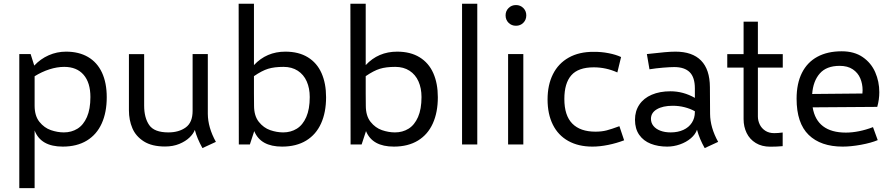

<svg xmlns="http://www.w3.org/2000/svg" viewBox="-20 -760 4686 1010"><path d="M541.5 -248.5Q541.5 -168.9 515.1 -110.6Q488.8 -52.2 436.8 -20.5Q384.8 11.2 310.1 11.2Q194.3 11.2 162.1 -73.7V229.5H81.5V-475.6H141.1L160.2 -415Q192.9 -450.2 236.1 -469.2Q279.3 -488.3 327.6 -488.3Q395 -488.3 443.1 -460.2Q491.2 -432.1 516.4 -378.2Q541.5 -324.2 541.5 -248.5ZM455.6 -249.5Q455.6 -325.2 419.7 -366.7Q383.8 -408.2 317.9 -408.2Q280.3 -408.2 240 -395.3Q199.7 -382.3 162.1 -358.9V-204.1Q162.1 -150.4 187.5 -118.9Q212.9 -87.4 247.8 -75.4Q282.7 -63.5 315.9 -63.5Q356 -63.5 387.5 -83Q418.9 -102.5 437.3 -144.3Q455.6 -186 455.6 -249.5Z M1044.9 19Q1016.6 -31.7 1004.9 -76.7Q997.6 -56.6 976.8 -36.6Q956.1 -16.6 923.1 -2.9Q890.1 10.7 848.1 10.7Q779.3 10.7 736.8 -16.1Q694.3 -43 676.3 -85.7Q658.2 -128.4 658.2 -179.7V-475.1H738.3V-204.6Q738.3 -140.6 764.9 -102.1Q791.5 -63.5 865.7 -63.5Q920.9 -63.5 957 -89.6Q993.2 -115.7 993.2 -176.8V-475.6H1073.2V-161.1Q1073.7 -89.4 1115.7 -13.7Z M1695.3 -248.5Q1695.3 -168.9 1668.9 -110.6Q1642.6 -52.2 1590.6 -20.5Q1538.6 11.2 1463.9 11.2Q1350.6 11.2 1317.4 -70.3L1294.4 0H1236.3L1235.4 -740.2H1315.9V-417.5Q1381.8 -488.3 1481.4 -488.3Q1551.3 -488.3 1599.4 -458.7Q1647.5 -429.2 1671.4 -375.2Q1695.3 -321.3 1695.3 -248.5ZM1609.4 -249.5Q1609.4 -295.9 1593.5 -331.8Q1577.6 -367.7 1546.4 -387.9Q1515.1 -408.2 1471.7 -408.2Q1422.9 -408.2 1390.4 -398.2Q1357.9 -388.2 1315.9 -359.4V-267.6L1316.4 -204.1Q1316.4 -150.4 1341.6 -118.9Q1366.7 -87.4 1401.4 -75.4Q1436 -63.5 1469.7 -63.5Q1509.8 -63.5 1541.3 -83Q1572.8 -102.5 1591.1 -144.3Q1609.4 -186 1609.4 -249.5Z M2283.2 -248.5Q2283.2 -168.9 2256.8 -110.6Q2230.5 -52.2 2178.5 -20.5Q2126.5 11.2 2051.8 11.2Q1938.5 11.2 1905.3 -70.3L1882.3 0H1824.2L1823.2 -740.2H1903.8V-417.5Q1969.7 -488.3 2069.3 -488.3Q2139.2 -488.3 2187.3 -458.7Q2235.4 -429.2 2259.3 -375.2Q2283.2 -321.3 2283.2 -248.5ZM2197.3 -249.5Q2197.3 -295.9 2181.4 -331.8Q2165.5 -367.7 2134.3 -387.9Q2103 -408.2 2059.6 -408.2Q2010.7 -408.2 1978.3 -398.2Q1945.8 -388.2 1903.8 -359.4V-267.6L1904.3 -204.1Q1904.3 -150.4 1929.4 -118.9Q1954.6 -87.4 1989.3 -75.4Q2023.9 -63.5 2057.6 -63.5Q2097.7 -63.5 2129.2 -83Q2160.6 -102.5 2179 -144.3Q2197.3 -186 2197.3 -249.5Z M2410.6 -740.2H2490.7V0H2410.6Z M2639.6 -679.2Q2639.6 -702.1 2655.3 -717.8Q2670.9 -733.4 2694.3 -733.4Q2717.3 -733.4 2732.9 -717.8Q2748.5 -702.1 2748.5 -679.2Q2748.5 -655.8 2732.9 -640.1Q2717.3 -624.5 2694.3 -624.5Q2670.9 -624.5 2655.3 -640.1Q2639.6 -655.8 2639.6 -679.2ZM2652.8 -475.6H2732.9V0H2652.8Z M2860.4 -236.8Q2860.4 -313 2888.7 -369.6Q2917 -426.3 2971.7 -457Q3026.4 -487.8 3103 -487.3Q3143.1 -487.8 3181.6 -480.2Q3220.2 -472.7 3247.1 -460L3227.5 -378.9Q3168 -405.8 3103.5 -405.8Q3022 -405.8 2985.4 -364Q2948.7 -322.3 2948.7 -239.3Q2948.7 -152.3 2990.5 -109.9Q3032.2 -67.4 3112.3 -67.4Q3145 -67.4 3170.7 -74Q3196.3 -80.6 3238.3 -96.2L3263.2 -22Q3222.2 -6.3 3178.7 2.4Q3135.3 11.2 3096.2 11.2Q3022.5 11.2 2969.2 -18.6Q2916 -48.3 2888.2 -104.2Q2860.4 -160.2 2860.4 -236.8Z M3687 19Q3660.2 -27.8 3646.5 -77.6Q3638.2 -53.2 3614.3 -32.7Q3590.3 -12.2 3557.1 -0.5Q3523.9 11.2 3489.7 11.2Q3441.4 11.2 3403.1 -3.9Q3364.7 -19 3342.5 -50.8Q3320.3 -82.5 3320.3 -129.9Q3320.3 -175.8 3343.3 -209.7Q3366.2 -243.7 3408.4 -261.7Q3450.7 -279.8 3506.8 -279.8Q3574.2 -279.8 3635.3 -245.1V-294.9Q3635.3 -353.5 3607.9 -380.4Q3580.6 -407.2 3526.9 -407.2Q3506.3 -407.2 3468 -404.1Q3429.7 -400.9 3396.5 -395.5L3382.8 -475.6Q3442.4 -482.4 3476.3 -485.4Q3510.3 -488.3 3533.2 -488.3Q3622.1 -488.3 3668 -441.4Q3713.9 -394.5 3714.4 -301.8L3715.3 -161.1Q3715.8 -89.4 3757.8 -13.7ZM3635.3 -170.4V-174.8Q3610.8 -188.5 3581.1 -196Q3551.3 -203.6 3519 -203.6Q3466.8 -203.6 3435.5 -185.3Q3404.3 -167 3404.3 -134.8Q3404.3 -113.8 3417.2 -97.7Q3430.2 -81.5 3453.6 -72.5Q3477.1 -63.5 3507.8 -63.5Q3545.9 -63.5 3574.7 -76.7Q3603.5 -89.8 3619.4 -114.3Q3635.3 -138.7 3635.3 -170.4Z M3966.8 -404.3V-147.5Q3966.8 -126 3976.3 -105.7Q3985.8 -85.4 4005.4 -72.5Q4024.9 -59.6 4052.7 -59.6Q4072.3 -59.6 4097.2 -63V8.8Q4065.4 11.7 4032.7 11.7Q3987.3 11.7 3955.6 -7.8Q3923.8 -27.3 3907.7 -60.3Q3891.6 -93.3 3891.6 -133.3V-404.3H3805.7V-475.1H3891.6V-646H3966.8V-475.1H4097.7V-404.3Z M4572.3 -91.3 4597.2 -22.9Q4562.5 -8.3 4509.3 1.5Q4456.1 11.2 4412.6 11.2Q4297.4 11.2 4233.9 -50.5Q4170.4 -112.3 4170.4 -240.7Q4170.4 -320.8 4198.5 -376.7Q4226.6 -432.6 4279.8 -461.4Q4333 -490.2 4407.7 -490.2Q4473.6 -490.2 4518.1 -459.7Q4562.5 -429.2 4584 -380.1Q4605.5 -331.1 4605.5 -274.9Q4605.5 -236.3 4594.7 -197.8L4254.9 -195.3Q4265.6 -129.4 4309.6 -95.9Q4353.5 -62.5 4429.7 -62.5Q4462.4 -62.5 4499 -69.8Q4535.6 -77.1 4572.3 -91.3ZM4252.4 -265.6 4516.6 -268.1Q4517.6 -279.8 4517.6 -285.6Q4517.6 -318.8 4505.4 -347.9Q4493.2 -377 4466.1 -395.3Q4439 -413.6 4397 -413.6Q4327.6 -413.6 4292.5 -373.5Q4257.3 -333.5 4252.4 -265.6Z"/></svg>

Font: Selawik
Style: Regular
Weight: 400
Designer: Aaron Bell
Foundry: Microsoft Corporation
Version: Version 1.01